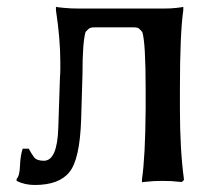

<svg xmlns="http://www.w3.org/2000/svg" viewBox="-20 -519 649 558"><path d="M28.3 1Q37.1 -7.8 38.1 -37.1Q39.1 -66.4 45.9 -86.9H63.5Q71.3 -72.3 79.1 -62Q86.9 -51.8 107.4 -51.8Q146.5 -51.8 149.4 -147.5L154.3 -294.9Q155.3 -306.6 155.3 -317.4V-338.9Q155.3 -405.3 142.6 -489.3V-499L148.4 -498L166 -496.1Q184.6 -494.1 213.9 -494.1H450.2Q479.5 -494.1 493.2 -496.1L507.8 -498L512.7 -499V-489.3Q502.9 -421.9 502.9 -259.8V-203.1Q502.9 -84 514.6 2V3.9L508.8 9.8H506.8L494.1 8.8Q481.4 6.8 452.1 6.8Q422.9 6.8 410.2 8.8L398.4 9.8L392.6 10.7V2Q402.3 -63.5 403.3 -203.1V-259.8Q403.3 -395.5 393.6 -425.8Q387.7 -432.6 383.8 -436Q379.9 -439.5 368.2 -439.5H254.9Q243.2 -439.5 238.8 -436Q234.4 -432.6 228.5 -425.8Q219.7 -394.5 219.7 -302.7L215.8 -170.9Q211.9 -55.7 181.6 -18.6Q151.4 18.6 81.1 18.6Q51.8 18.6 28.3 6.8Z"/></svg>

Font: GenEi LateMin P v2
Style: Medium
Weight: 500
Designer: o_tamon (Modified)
Foundry: o_tamon / Adobe Systems Incorporated / FONT 910 / Philipp H. Poll
Version: Version 2.1;Original Version 1.004